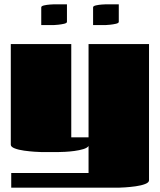

<svg xmlns="http://www.w3.org/2000/svg" viewBox="-20 -704 740 889"><path d="M30 -500H310V-68H390V-500H670V131Q670 141 652 148Q634 155 608.5 158.5Q583 162 560.5 163.5Q538 165 530 165H32V97H390V-28Q384 -19 365.5 -13.5Q347 -8 324.5 -5Q302 -2 281.5 -1Q261 0 252 0H170Q162 0 139.5 -1.5Q117 -3 91.5 -6.5Q66 -10 48 -17Q30 -24 30 -34ZM530 -684V-603Q530 -597 517 -594Q504 -591 489.5 -589.5Q475 -588 470 -588H411V-670Q411 -676 424 -679Q437 -682 451.5 -683Q466 -684 470 -684ZM290 -684V-603Q290 -597 277 -594Q264 -591 249.5 -589.5Q235 -588 230 -588H171V-670Q171 -676 184 -679Q197 -682 211.5 -683Q226 -684 230 -684Z"/></svg>

Font: Gajraj One
Style: Regular
Weight: 400
Designer: Saurabh Sharma
Foundry: Saurabh Sharma
Version: Version 1.000